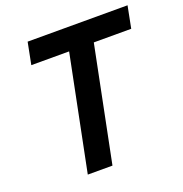

<svg xmlns="http://www.w3.org/2000/svg" viewBox="-126 -809 876 921"><g transform="rotate(-20 312.0 -349.0)"><path d="M602 -586 624 -698H114L92 -586H285L167 0H293L411 -586Z"/></g></svg>

Font: Braiins Sans SemiBold
Style: Italic
Weight: 600
Italic angle: -11.31°
Designer: Mike Abbink, Paul van der Laan, Pieter van Rosmalen, Jiri Chlebus, Lubos Buracinsky
Foundry: Bold Monday, Sudetype
Version: Version 1.000;hotconv 1.0.109;makeotfexe 2.5.65596